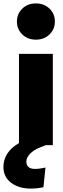

<svg xmlns="http://www.w3.org/2000/svg" viewBox="-69 -849 371 1123"><path d="M30 -723Q30 -768 61.5 -798.5Q93 -829 141 -829Q189 -829 220.5 -798.5Q252 -768 252 -723Q252 -678 220.5 -647.5Q189 -617 141 -617Q93 -617 61.5 -647.5Q30 -678 30 -723ZM42 -534H240V0H200Q136 21 110.5 46.5Q85 72 85 95Q85 139 136 139Q162 139 197 131L185 246Q150 254 111 254Q41 254 -4 220Q-49 186 -49 128Q-49 41 42 -12Z"/></svg>

Font: Fira Sans Black
Style: Regular
Weight: 900
Designer: Carrois Corporate & Edenspiekermann AG
Foundry: Carrois Corporate GbR & Edenspiekermann AG
Version: Version 4.203